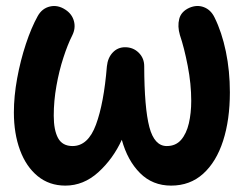

<svg xmlns="http://www.w3.org/2000/svg" viewBox="-20 -550 797 628"><path d="M194.3 -518.1Q215.8 -503.9 221.9 -480.7Q228 -457.5 216.3 -434.1Q201.2 -404.3 187.3 -361.3Q173.3 -318.4 164.6 -269.3Q155.8 -220.2 155.8 -171.4Q155.8 -124.5 169.9 -98.4Q184.1 -72.3 217.3 -72.3Q268.1 -72.3 293.9 -142.3Q319.8 -212.4 329.6 -333Q332.5 -361.3 348.9 -378.4Q365.2 -395.5 389.2 -395.5Q415.5 -395.5 433.6 -377.7Q451.7 -359.9 451.7 -333.5Q452.1 -196.8 468.5 -134.5Q484.9 -72.3 525.4 -72.3Q554.7 -72.3 572.3 -92.5Q589.8 -112.8 597.7 -146.5Q605.5 -180.2 605.5 -220.2Q605.5 -275.4 594 -334.7Q582.5 -394 568.4 -435.5Q560.1 -463.9 566.2 -488Q572.3 -512.2 599.1 -524.4Q624 -535.2 646.7 -526.6Q669.4 -518.1 681.6 -493.2Q705.6 -444.8 718.8 -381.3Q731.9 -317.9 731.9 -248Q731.9 -158.2 709.7 -89.4Q687.5 -20.5 644.5 18.3Q601.6 57.1 539.6 57.1Q479 57.1 438 16.1Q397 -24.9 378.4 -92.8Q350.1 -30.8 301.8 13.2Q253.4 57.1 193.8 57.1Q141.1 57.1 103.3 26.1Q65.4 -4.9 45.4 -59.1Q25.4 -113.3 25.4 -182.1Q25.4 -234.9 36.1 -293.7Q46.9 -352.5 64.7 -406.2Q82.5 -460 103.5 -497.6Q117.7 -522.9 143.6 -528.8Q169.4 -534.7 194.3 -518.1Z"/></svg>

Font: Mikhak-DS2-FD Bold
Style: Regular
Weight: 700
Designer: Amin Abedi
Version: Version 3.4